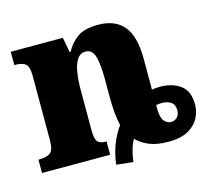

<svg xmlns="http://www.w3.org/2000/svg" viewBox="-91 -659 903 822"><g transform="rotate(-15 361.0 -247.5)"><path d="M329 48Q334 4 348.5 -35.5Q363 -75 389 -112Q377 -162 377 -237V-320Q377 -384 367 -419Q357 -454 327 -454Q303 -454 289.5 -433Q276 -412 270.5 -377.5Q265 -343 265 -303V-124Q265 -82 276 -70.5Q287 -59 311 -59H315V0H13V-59H17Q49 -59 65.5 -71Q82 -83 82 -127V-413Q82 -454 67 -465.5Q52 -477 22 -477H18V-536H249L261 -470H266Q283 -503 314.5 -527Q346 -551 408 -551Q483 -551 521.5 -505.5Q560 -460 560 -359V-223Q566 -224 576 -225Q586 -226 597 -226Q650 -226 686 -200Q722 -174 722 -113Q722 -86 708.5 -57.5Q695 -29 662 -9Q629 11 571 11Q518 11 484 -4Q450 -19 431 -40Q419 -19 412 8.5Q405 36 403 56ZM605 -68Q620 -68 631 -79Q642 -90 642 -111Q642 -136 625 -146.5Q608 -157 587 -157Q578 -157 570.5 -156Q563 -155 560 -154V-145Q560 -101 572.5 -84.5Q585 -68 605 -68Z"/></g></svg>

Font: Noto Serif SemiCondensed Black
Style: Regular
Weight: 900
Width: 4
Designer: Monotype Design Team
Foundry: Monotype Imaging Inc.
Version: Version 2.014; ttfautohint (v1.8.4.7-5d5b)